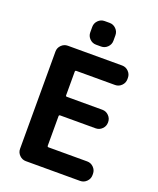

<svg xmlns="http://www.w3.org/2000/svg" viewBox="-170 -1069 942 1148"><g transform="rotate(20 301.5 -495.0)"><path d="M293 -818.4Q269.5 -818.4 252.4 -835.4Q235.4 -852.5 235.4 -876V-911.1Q235.4 -934.6 252.4 -951.7Q269.5 -968.8 293 -968.8H325.2Q348.6 -968.8 365.7 -951.7Q382.8 -934.6 382.8 -911.1V-876Q382.8 -852.5 365.7 -835.4Q348.6 -818.4 325.2 -818.4ZM236.3 -630.9Q228.5 -630.9 228.5 -623V-472.7Q228.5 -465.8 236.3 -465.8H461.9Q485.4 -465.8 502.4 -448.7Q519.5 -431.6 519.5 -408.2V-405.3Q519.5 -381.8 502.4 -364.7Q485.4 -347.7 461.9 -347.7H236.3Q228.5 -347.7 228.5 -339.8V-152.3Q228.5 -144.5 236.3 -144.5H482.4Q505.9 -144.5 522.9 -127.4Q540 -110.4 540 -86.9V-78.1Q540 -54.7 522.9 -37.6Q505.9 -20.5 482.4 -20.5H136.7Q113.3 -20.5 96.2 -37.6Q79.1 -54.7 79.1 -78.1V-697.3Q79.1 -720.7 96.2 -737.8Q113.3 -754.9 136.7 -754.9H482.4Q505.9 -754.9 522.9 -737.8Q540 -720.7 540 -697.3V-688.5Q540 -665 522.9 -647.9Q505.9 -630.9 482.4 -630.9Z"/></g></svg>

Font: Gen Jyuu Gothic P Bold
Style: Bold
Weight: 700
Designer: [Source Han Sans]
Ryoko NISHIZUKA  (kana & ideographs); Paul D. Hunt (Latin, Greek & Cyrillic); Wenlong ZHANG  (bopomofo
Version: Version 1.002.20150607